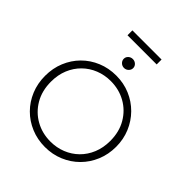

<svg xmlns="http://www.w3.org/2000/svg" viewBox="-274 -1200 1387 1387"><g transform="rotate(45 419.0 -506.5)"><path d="M419 15Q342 15 275.8 -12.8Q209.5 -40.5 160.2 -90Q111 -139.5 83.5 -206Q56 -272.5 56 -350Q56 -428 83.5 -494.5Q111 -561 160.2 -610.5Q209.5 -660 275.8 -687.5Q342 -715 419 -715Q495.5 -715 561.5 -687Q627.5 -659 677 -609Q726.5 -559 754.2 -492.8Q782 -426.5 782 -350Q782 -272.5 754.2 -206Q726.5 -139.5 677 -90Q627.5 -40.5 561.5 -12.8Q495.5 15 419 15ZM419 -41Q482 -41 537 -63Q592 -85 633.5 -125.8Q675 -166.5 698.5 -223.5Q722 -280.5 722 -350Q722 -443 681.2 -512.5Q640.5 -582 571.8 -620.5Q503 -659 419 -659Q356 -659 301 -637Q246 -615 204.5 -574.2Q163 -533.5 139.5 -476.8Q116 -420 116 -350Q116 -257 156.8 -187.5Q197.5 -118 266.2 -79.5Q335 -41 419 -41ZM419 -793Q399 -793 385 -806.8Q371 -820.5 371 -839Q371 -858 385.2 -871Q399.5 -884 419 -884Q438.5 -884 452.8 -871Q467 -858 467 -839Q467 -820.5 452.8 -806.8Q438.5 -793 419 -793ZM270 -978V-1028H568V-978Z"/></g></svg>

Font: Geologica Roman Thin
Style: Regular
Weight: 250
Designer: Sindre Bremnes, Frode Helland
Foundry: Monokrom Skriftforlag AS
Version: Version 1.010;gftools[0.9.28]